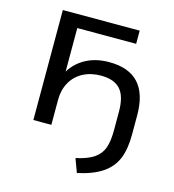

<svg xmlns="http://www.w3.org/2000/svg" viewBox="-108 -630 824 909"><g transform="rotate(15 303.5 -175.0)"><path d="M469.1 -51.8V-143.2Q469.1 -218 438.8 -252Q408.6 -286 343.5 -286Q293.6 -286 255.6 -265.7Q217.5 -245.4 196.8 -208.2Q176.1 -171 176.1 -123.4V0H87.9V-539.1H464.6V-474.4H176.1V-230.7L160.3 -228.5Q184.3 -289.8 237.5 -323.8Q290.8 -357.8 364.6 -357.8Q460.7 -357.8 508.9 -305.7Q557 -253.5 557 -148.8V-54.6Q557 15.4 538.3 62.6Q519.5 109.9 474.9 140.9Q430.2 171.9 351.8 189.2L327.1 122.3Q384.5 110 415.3 88.7Q446 67.5 457.6 34.4Q469.1 1.2 469.1 -51.8Z"/></g></svg>

Font: Min Sans VF VF
Style: Regular
Weight: 400
Designer: Jinseong-Kim, NotoSansCJK, Nunito
Foundry: Jinseong-Kim
Version: Version 1.420;Glyphs 3.1.2 (3151)